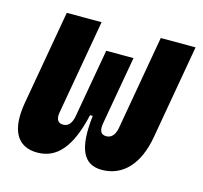

<svg xmlns="http://www.w3.org/2000/svg" viewBox="-83 -609 751 710"><g transform="rotate(15 293.0 -254.5)"><path d="M363.8 9.8C444.3 9.8 500 -50.3 518.6 -156.2L582 -517.6H448.7L385.3 -156.2C380.4 -129.9 367.7 -114.7 348.1 -114.7C327.6 -114.7 318.8 -127 324.7 -159.7L330.6 -193.4L370.6 -419.9H266.1L222.7 -174.3L220.2 -159.7C214.4 -127 201.7 -114.7 181.6 -114.7C162.1 -114.7 153.8 -129.9 158.7 -156.2L222.2 -517.6H88.9L25.4 -156.2C6.8 -50.3 38.1 9.8 116.7 9.8C190.9 9.8 240.7 -45.4 270 -174.3H280.3C265.1 -45.4 293.5 9.8 363.8 9.8Z"/></g></svg>

Font: Cascadia Mono NF
Style: Bold Italic
Weight: 700
Italic angle: -10°
Monospace: yes
Designer: Aaron Bell
Foundry: Saja Typeworks
Version: Version 2404.023